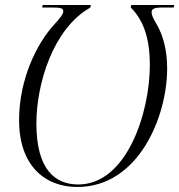

<svg xmlns="http://www.w3.org/2000/svg" viewBox="-20 -734 714 765"><path d="M288 11C532 11 646 -269 646 -461C646 -534 630 -592 605 -636C590 -661 584 -674 584 -685C584 -698 594 -704 624 -704H672L674 -714H503L501 -704C548 -657 577 -589 577 -475C577 -283 484 1 292 1C198 1 125 -60 125 -242C125 -399 191 -620 340 -704L342 -714H150L148 -704H189C223 -704 232 -701 232 -689C232 -678 222 -665 196 -636C127 -562 56 -418 56 -255C56 -76 157 11 288 11Z"/></svg>

Font: Noto Serif Display SemiCondensed Light
Style: Italic
Weight: 300
Width: 4
Italic angle: -12°
Designer: Monotype Design Team
Foundry: Monotype Imaging Inc.
Version: Version 2.009